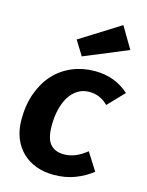

<svg xmlns="http://www.w3.org/2000/svg" viewBox="-129 -940 794 1035"><g transform="rotate(15 268.0 -422.5)"><path d="M450 -421Q405 -466 346 -466Q309 -466 281 -448.5Q253 -431 234 -400.5Q215 -370 205 -328.5Q195 -287 195 -238Q195 -166 221.5 -135.5Q248 -105 298 -105Q330 -105 361 -117.5Q392 -130 424 -156L486 -58Q446 -26 392.5 -5Q339 16 273 16Q219 16 174.5 -0.5Q130 -17 97.5 -48.5Q65 -80 47 -125Q29 -170 29 -227Q29 -310 53 -376Q77 -442 119 -487.5Q161 -533 219 -557.5Q277 -582 345 -582Q404 -582 451.5 -563.5Q499 -545 536 -511ZM205 -721 428 -861 499 -741 255 -640Z"/></g></svg>

Font: Qjlgwqiwhsfqbnnlvksmvfsycuq
Style: Regular
Weight: 700
Italic angle: -8°
Designer: Carrois Corporate & Edenspiekermann
Foundry: Carrois Corporate GbR & Edenspiekermann AG
Version: Version 2.001